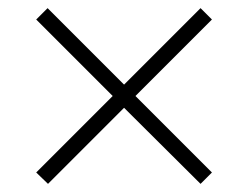

<svg xmlns="http://www.w3.org/2000/svg" viewBox="-20 -589 611 472"><path d="M473 -569 501 -541 313 -353 501 -165 473 -137 285 -324 98 -137 69 -165 257 -353 69 -541 97 -569 285 -381Z"/></svg>

Font: Noto Kufi Arabic ExtraLight
Style: Regular
Weight: 200
Designer: Monotype Design Team, David Williams, Khaled Hosny
Foundry: Google LLC
Version: Version 2.109; ttfautohint (v1.8.4.7-5d5b)